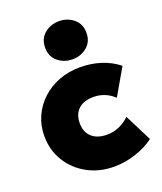

<svg xmlns="http://www.w3.org/2000/svg" viewBox="-148 -894 847 1004"><g transform="rotate(-20 275.0 -392.0)"><path d="M314.5 15Q231.5 15 165.8 -21Q100 -57 61.8 -119.2Q23.5 -181.5 23.5 -260Q23.5 -318.5 46 -368.5Q68.5 -418.5 109 -456Q149.5 -493.5 203.5 -514.2Q257.5 -535 320.5 -535Q383 -535 437 -517.5Q491 -500 533.5 -466L448.5 -319Q423 -343 394.2 -354Q365.5 -365 334.5 -365Q298.5 -365 273 -352.8Q247.5 -340.5 234 -317Q220.5 -293.5 220.5 -260Q220.5 -210.5 251 -182.8Q281.5 -155 335.5 -155Q370 -155 401.2 -168Q432.5 -181 461.5 -208L537.5 -57Q492.5 -23.5 432.8 -4.2Q373 15 314.5 15ZM300.5 -587Q254 -587 219.8 -615.2Q185.5 -643.5 185.5 -693Q185.5 -742.5 219.8 -770.8Q254 -799 300.5 -799Q347 -799 381.2 -770.8Q415.5 -742.5 415.5 -693Q415.5 -643.5 381.2 -615.2Q347 -587 300.5 -587Z"/></g></svg>

Font: Geologica Cursive Black
Style: Regular
Weight: 900
Designer: Sindre Bremnes, Frode Helland
Foundry: Monokrom Skriftforlag AS
Version: Version 1.010;gftools[0.9.28]